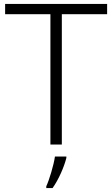

<svg xmlns="http://www.w3.org/2000/svg" viewBox="-20 -734 571 975"><path d="M294 0V-662H524V-714H6V-662H236V0ZM317 68V61H259C253 104 230 180 215 212V221H247C279 176 306 112 317 68Z"/></svg>

Font: Noto Sans Meetei Mayek Light
Style: Regular
Weight: 300
Designer: Monotype Design Team and Neelakash Kshetrimayum
Foundry: Monotype Imaging Inc.
Version: Version 2.002